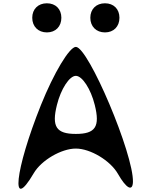

<svg xmlns="http://www.w3.org/2000/svg" viewBox="-20 -1132 883 1167"><path d="M185 -79C231 -158 353 -229 441 -229C529 -229 651 -156 697 -75C747 13 786 35 788 -26C793 -194 517 -847 441 -847C402 -847 307 -688 229 -494C70 -97 42 165 185 -79ZM326 -494C350 -591 402 -671 441 -671C480 -671 532 -591 556 -494C589 -362 560 -318 441 -318C322 -318 293 -362 326 -494ZM529 -1024C529 -971 565 -935 618 -935C671 -935 706 -971 706 -1024C706 -1077 671 -1112 618 -1112C565 -1112 529 -1077 529 -1024ZM176 -1024C176 -971 212 -935 265 -935C318 -935 353 -971 353 -1024C353 -1077 318 -1112 265 -1112C212 -1112 176 -1077 176 -1024Z"/></svg>

Font: Venom Sans
Style: Regular
Weight: 400
Version: Version 1.001